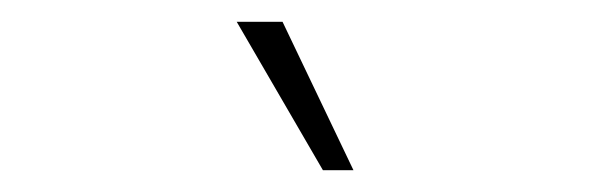

<svg xmlns="http://www.w3.org/2000/svg" viewBox="-20 -902 540 176"><path d="M276 -746 197 -882H239L304 -746Z"/></svg>

Font: Mona Sans Expanded ExtraLight
Style: Regular
Weight: 200
Width: 7
Designer: Deni Anggara
Foundry: GitHub
Version: Version 1.001;gftools[0.9.33]